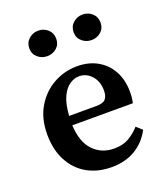

<svg xmlns="http://www.w3.org/2000/svg" viewBox="-135 -807 785 912"><g transform="rotate(-20 257.5 -350.5)"><path d="M273 -445Q249 -445 225.5 -429.5Q202 -414 185.5 -379Q169 -344 165 -284H302Q338 -284 350 -299Q362 -314 362 -341Q362 -387 336 -416Q310 -445 273 -445ZM273 14Q203 14 150 -16Q97 -46 67 -102.5Q37 -159 37 -237Q37 -317 71.5 -374.5Q106 -432 161.5 -462.5Q217 -493 280 -493Q339 -493 383 -468Q427 -443 451.5 -398Q476 -353 476 -292Q476 -260 470 -237H164Q168 -151 209.5 -108Q251 -65 314 -65Q358 -65 388.5 -82.5Q419 -100 444 -128L473 -102Q444 -47 393.5 -16.5Q343 14 273 14ZM165 -586Q138 -586 117.5 -603.5Q97 -621 97 -650Q97 -679 117.5 -697Q138 -715 165 -715Q193 -715 213 -697Q233 -679 233 -650Q233 -621 213 -603.5Q193 -586 165 -586ZM389 -586Q362 -586 341.5 -603.5Q321 -621 321 -650Q321 -679 341.5 -697Q362 -715 389 -715Q417 -715 437 -697Q457 -679 457 -650Q457 -621 437 -603.5Q417 -586 389 -586Z"/></g></svg>

Font: Source Serif Pro SemiBold
Style: Regular
Weight: 600
Designer: Frank Grießhammer
Foundry: Adobe Systems Incorporated
Version: Version 3.001;hotconv 1.0.111;makeotfexe 2.5.65597